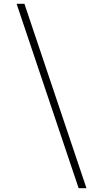

<svg xmlns="http://www.w3.org/2000/svg" viewBox="-20 -843 540 1006"><path d="M392 143 67 -823H108L433 143Z"/></svg>

Font: Iosevka SS04 Extralight
Style: Regular
Weight: 200
Monospace: yes
Designer: Belleve Invis
Foundry: Belleve Invis
Version: Version 19.0.0; ttfautohint (v1.8.4)